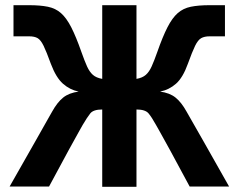

<svg xmlns="http://www.w3.org/2000/svg" viewBox="-20 -720 919 740"><path d="M374 0V-298Q340 -298 328 -283Q316 -268 299 -239Q299 -239 286 -216Q273 -193 244.5 -141Q216 -89 169 -1H17Q81 -113 116.5 -176Q152 -239 166.5 -264.5Q181 -290 181 -290Q201 -326 223.5 -344Q246 -362 283 -367Q249 -374 222.5 -397.5Q196 -421 176 -474Q159 -521 148 -543.5Q137 -566 125 -573Q113 -580 92 -580H32V-700H92Q135 -700 164.5 -694Q194 -688 215 -669.5Q236 -651 254.5 -615Q273 -579 294 -519Q306 -485 315.5 -464Q325 -443 338 -431.5Q351 -420 374 -416V-700H506V-416Q529 -420 542 -431.5Q555 -443 564.5 -464Q574 -485 586 -519Q607 -579 625.5 -615Q644 -651 665 -669.5Q686 -688 715.5 -694Q745 -700 788 -700H847V-580H788Q768 -580 755.5 -573Q743 -566 732 -543.5Q721 -521 704 -474Q685 -421 658.5 -397.5Q632 -374 597 -367Q634 -362 656.5 -344Q679 -326 699 -290Q699 -290 713.5 -264.5Q728 -239 764 -176Q800 -113 863 -1H711Q664 -89 635.5 -141Q607 -193 594 -216Q581 -239 581 -239Q565 -268 552.5 -283Q540 -298 506 -298V0Z"/></svg>

Font: Zen Kaku Gothic New Black
Style: Regular
Weight: 900
Designer: Yoshimichi Ohira
Foundry: Positype
Version: Version 1.001